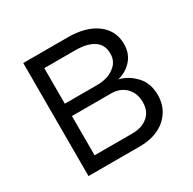

<svg xmlns="http://www.w3.org/2000/svg" viewBox="-128 -678 812 809"><g transform="rotate(-30 278.5 -273.0)"><path d="M438 -509Q489 -470 489 -406Q489 -358 460 -327Q432 -297 393 -288Q433 -280 468 -245Q505 -209 505 -148Q505 -83 458 -40Q410 2 330 2H81V-548H298Q386 -548 438 -509ZM407 -86Q435 -110 435 -153Q435 -198 408 -225Q381 -252 337 -252H147V-61H330Q378 -61 407 -86ZM388 -337Q419 -360 419 -399Q419 -442 388 -463Q356 -485 298 -485H147V-312H302Q357 -312 388 -337Z"/></g></svg>

Font: Sinter Normal
Style: Regular
Weight: 350
Foundry: Adobe & rsms
Version: Version 1.000